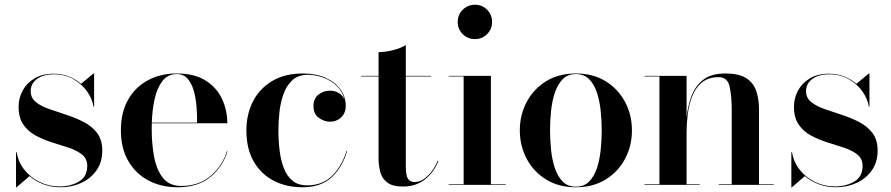

<svg xmlns="http://www.w3.org/2000/svg" viewBox="-20 -780 3759 810"><path d="M50 10H47.5V-137.5H50.5Q57 -96 83 -63.5Q109 -31 147.8 -12.2Q186.5 6.5 231.5 6.5Q278 6.5 313 -14Q348 -34.5 348 -80Q348 -110 327 -127.2Q306 -144.5 273 -155.8Q240 -167 203 -178.2Q166 -189.5 133 -206.8Q100 -224 79.2 -253.2Q58.5 -282.5 58.5 -330Q58.5 -366 75.5 -397.8Q92.5 -429.5 125.5 -449.2Q158.5 -469 206 -469Q241.5 -469 270.8 -457.2Q300 -445.5 322 -426.5L374.5 -470H377V-330H374.5Q369.5 -362.5 347.8 -393.8Q326 -425 290 -445.8Q254 -466.5 206.5 -466.5Q163.5 -466.5 136.5 -447.2Q109.5 -428 109.5 -395.5Q109.5 -367 131.2 -349.5Q153 -332 187.5 -320Q222 -308 260.5 -295.5Q299 -283 333.5 -265.2Q368 -247.5 389.8 -218.8Q411.5 -190 411.5 -144.5Q411.5 -96 387.2 -61.5Q363 -27 323 -8.5Q283 10 235.5 10Q197 10 163.5 -2.5Q130 -15 104.5 -37Z M940 -142.5Q920.5 -77.5 868.2 -33.8Q816 10 729 10Q661 10 607 -18.2Q553 -46.5 521.5 -100.2Q490 -154 490 -230Q490 -306.5 520.8 -360Q551.5 -413.5 604.8 -441.8Q658 -470 726 -470Q800.5 -470 847.5 -440.2Q894.5 -410.5 916.8 -362.5Q939 -314.5 939 -260H620.5Q620 -248 620 -235Q620 -174 630 -119.2Q640 -64.5 667 -30Q694 4.5 744.5 4.5Q819 4.5 868.8 -38Q918.5 -80.5 937.5 -142.5ZM726 -467.5Q687.5 -467.5 665 -438Q642.5 -408.5 632.2 -361.8Q622 -315 620.5 -262.5H811.5Q812 -293.5 809.2 -329Q806.5 -364.5 797.8 -396Q789 -427.5 771.8 -447.5Q754.5 -467.5 726 -467.5Z M1444.5 -143Q1425 -76 1380.2 -33Q1335.5 10 1255 10Q1188 10 1134.8 -17.5Q1081.5 -45 1050.5 -98.5Q1019.5 -152 1019.5 -230Q1019.5 -298 1047.2 -352.2Q1075 -406.5 1128.2 -438.2Q1181.5 -470 1258.5 -470Q1313 -470 1353.5 -451.8Q1394 -433.5 1416.2 -402.8Q1438.5 -372 1438.5 -334Q1438.5 -302.5 1419 -284.5Q1399.5 -266.5 1372 -266.5Q1348.5 -266.5 1325.5 -282.5Q1302.5 -298.5 1302.5 -333Q1302.5 -364 1323.5 -380.8Q1344.5 -397.5 1372 -397.5Q1392 -397.5 1409 -387.8Q1426 -378 1433 -359Q1426 -392.5 1401.8 -416.2Q1377.5 -440 1344.8 -452.2Q1312 -464.5 1278.5 -464.5Q1238 -464.5 1213.2 -441.5Q1188.5 -418.5 1175.8 -382.5Q1163 -346.5 1158.8 -306Q1154.5 -265.5 1154.5 -230Q1154.5 -187 1159.5 -145.8Q1164.5 -104.5 1177.2 -71Q1190 -37.5 1213.8 -17.8Q1237.5 2 1275.5 2Q1340.5 2 1381.2 -38.5Q1422 -79 1442 -143Z M1829.5 -101.5Q1811.5 -53.5 1772.8 -23.2Q1734 7 1680.5 7Q1636 7 1613.8 -10Q1591.5 -27 1584.2 -54.8Q1577 -82.5 1577 -113.5V-457.5H1504V-460H1577V-560Q1605 -560 1638.2 -568.5Q1671.5 -577 1692 -590V-460H1799V-457.5H1692V-78Q1692 -40.5 1700.8 -26.2Q1709.5 -12 1730 -12Q1756.5 -12 1783.8 -37.5Q1811 -63 1826.5 -102Z M1911 -687.5Q1911 -718 1932.2 -739Q1953.5 -760 1983.5 -760Q2014 -760 2035 -739Q2056 -718 2056 -687.5Q2056 -657 2035 -636Q2014 -615 1983.5 -615Q1953.5 -615 1932.2 -636Q1911 -657 1911 -687.5ZM1873 -2.5H1936V-457.5H1873V-460H2051V-2.5H2113.5V0H1873Z M2173 -230Q2173 -295 2201.8 -349.5Q2230.5 -404 2283.5 -437Q2336.5 -470 2409.5 -470Q2482.5 -470 2535.5 -437Q2588.5 -404 2617.2 -349.5Q2646 -295 2646 -230Q2646 -165 2617.2 -110.5Q2588.5 -56 2535.5 -23Q2482.5 10 2409.5 10Q2336.5 10 2283.5 -23Q2230.5 -56 2201.8 -110.5Q2173 -165 2173 -230ZM2300.5 -230Q2300.5 -190 2304.8 -148.2Q2309 -106.5 2320.8 -71.2Q2332.5 -36 2353.8 -14.2Q2375 7.5 2409.5 7.5Q2444 7.5 2465.5 -14.2Q2487 -36 2498.5 -71.2Q2510 -106.5 2514.2 -148.2Q2518.5 -190 2518.5 -230Q2518.5 -270 2514.2 -311.8Q2510 -353.5 2498.5 -388.8Q2487 -424 2465.5 -445.8Q2444 -467.5 2409.5 -467.5Q2375 -467.5 2353.8 -445.8Q2332.5 -424 2320.8 -388.8Q2309 -353.5 2304.8 -311.8Q2300.5 -270 2300.5 -230Z M2699 -2.5H2762V-457.5H2699V-460H2876.5V-282.5Q2880.5 -327 2895.5 -370.2Q2910.5 -413.5 2944.5 -441.8Q2978.5 -470 3040 -470Q3097 -470 3127.8 -450.5Q3158.5 -431 3170.2 -396.8Q3182 -362.5 3182 -319V-2.5H3244.5V0H3012V-2.5H3067V-312.5Q3067 -375.5 3058 -415Q3049 -454.5 3012.5 -454.5Q2967.5 -454.5 2940.2 -431.2Q2913 -408 2899.5 -372Q2886 -336 2881.2 -296.2Q2876.5 -256.5 2876.5 -223V-2.5H2932V0H2699Z M3321 10H3318.5V-137.5H3321.5Q3328 -96 3354 -63.5Q3380 -31 3418.8 -12.2Q3457.5 6.5 3502.5 6.5Q3549 6.5 3584 -14Q3619 -34.5 3619 -80Q3619 -110 3598 -127.2Q3577 -144.5 3544 -155.8Q3511 -167 3474 -178.2Q3437 -189.5 3404 -206.8Q3371 -224 3350.2 -253.2Q3329.5 -282.5 3329.5 -330Q3329.5 -366 3346.5 -397.8Q3363.5 -429.5 3396.5 -449.2Q3429.5 -469 3477 -469Q3512.5 -469 3541.8 -457.2Q3571 -445.5 3593 -426.5L3645.5 -470H3648V-330H3645.5Q3640.5 -362.5 3618.8 -393.8Q3597 -425 3561 -445.8Q3525 -466.5 3477.5 -466.5Q3434.5 -466.5 3407.5 -447.2Q3380.5 -428 3380.5 -395.5Q3380.5 -367 3402.2 -349.5Q3424 -332 3458.5 -320Q3493 -308 3531.5 -295.5Q3570 -283 3604.5 -265.2Q3639 -247.5 3660.8 -218.8Q3682.5 -190 3682.5 -144.5Q3682.5 -96 3658.2 -61.5Q3634 -27 3594 -8.5Q3554 10 3506.5 10Q3468 10 3434.5 -2.5Q3401 -15 3375.5 -37Z"/></svg>

Font: Bodoni* 72pt Medium
Style: Regular
Weight: 500
Version: Version 2.3